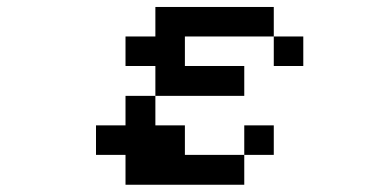

<svg xmlns="http://www.w3.org/2000/svg" viewBox="-20 -462 1040 540"><path d="M333 -276.4V-359.4H417V-442.4H750V-359.4H500V-276.4H667V-192.4H417V-276.4ZM250 -26.4V-109.4H333V-192.4H417V-109.4H500V-26.4H667V57.6H333V-26.4ZM750 -359.4H833V-276.4H750ZM667 -26.4V-109.4H750V-26.4Z"/></svg>

Font: KH Dot Dougenzaka 12
Style: Regular
Weight: 400
Designer: Original version for X68000 by Keitarou Hiraki (http://hp.vector.co.jp/authors/VA000874/) / TrueType conversion by Homem
Version: Version 1.00.20150527